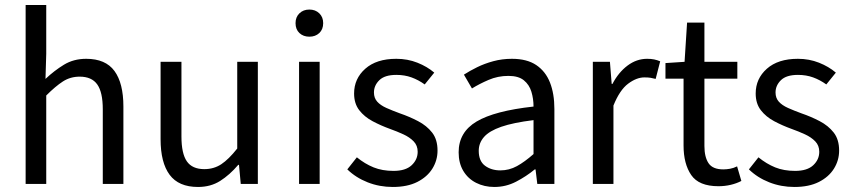

<svg xmlns="http://www.w3.org/2000/svg" viewBox="-20 -732 3391 764"><path d="M82 0V-712H164V-518L161 -418Q196 -451 234.5 -474.5Q273 -498 323 -498Q400 -498 435.5 -449.5Q471 -401 471 -308V0H389V-297Q389 -365 367 -396Q345 -427 297 -427Q260 -427 230.5 -408Q201 -389 164 -352V0Z M768 12Q691 12 655 -36.5Q619 -85 619 -178V-486H702V-189Q702 -121 723.5 -90Q745 -59 793 -59Q831 -59 860.5 -78.5Q890 -98 924 -141V-486H1006V0H938L931 -76H928Q894 -36 856 -12Q818 12 768 12Z M1170 0V-486H1252V0ZM1211 -586Q1187 -586 1171.5 -600.5Q1156 -615 1156 -640Q1156 -664 1171.5 -679Q1187 -694 1211 -694Q1235 -694 1250.5 -679Q1266 -664 1266 -640Q1266 -615 1250.5 -600.5Q1235 -586 1211 -586Z M1543 12Q1490 12 1443 -6.5Q1396 -25 1362 -58L1400 -106Q1432 -80 1466.5 -66Q1501 -52 1546 -52Q1594 -52 1618 -74.5Q1642 -97 1642 -128Q1642 -153 1626 -169.5Q1610 -186 1585 -197.5Q1560 -209 1532 -219Q1496 -232 1463 -249.5Q1430 -267 1409.5 -293.5Q1389 -320 1389 -360Q1389 -419 1433.5 -458.5Q1478 -498 1557 -498Q1602 -498 1641 -482.5Q1680 -467 1708 -443L1670 -396Q1645 -414 1617.5 -424Q1590 -434 1557 -434Q1511 -434 1489.5 -413Q1468 -392 1468 -364Q1468 -342 1481 -327.5Q1494 -313 1517.5 -302.5Q1541 -292 1571 -281Q1609 -268 1643.5 -250Q1678 -232 1699.5 -204.5Q1721 -177 1721 -133Q1721 -94 1700.5 -61Q1680 -28 1640.5 -8Q1601 12 1543 12Z M1947 12Q1907 12 1874.5 -4.5Q1842 -21 1823.5 -52Q1805 -83 1805 -126Q1805 -206 1876.5 -248.5Q1948 -291 2103 -308Q2103 -339 2094.5 -367Q2086 -395 2064.5 -412.5Q2043 -430 2003 -430Q1961 -430 1924 -414Q1887 -398 1858 -380L1826 -435Q1849 -450 1878.5 -464.5Q1908 -479 1943 -488.5Q1978 -498 2017 -498Q2077 -498 2114 -473Q2151 -448 2168.5 -403.5Q2186 -359 2186 -298V0H2118L2111 -58H2108Q2074 -30 2033.5 -9Q1993 12 1947 12ZM1971 -54Q2006 -54 2037 -71Q2068 -88 2103 -119V-254Q2022 -244 1974.5 -227.5Q1927 -211 1906 -187Q1885 -163 1885 -132Q1885 -91 1910 -72.5Q1935 -54 1971 -54Z M2339 0V-486H2407L2414 -398H2417Q2441 -444 2477 -471Q2513 -498 2555 -498Q2571 -498 2583 -495.5Q2595 -493 2607 -488L2589 -418Q2578 -421 2568.5 -422.5Q2559 -424 2544 -424Q2513 -424 2479.5 -399Q2446 -374 2421 -312V0Z M2839 9Q2761 9 2730.5 -35.5Q2700 -80 2700 -153V-419H2628V-481L2704 -486L2714 -642H2783V-486H2914V-419H2783V-151Q2783 -107 2799.5 -82.5Q2816 -58 2858 -58Q2871 -58 2885 -60.5Q2899 -63 2913 -70L2930 -12Q2911 -2 2887.5 3.5Q2864 9 2839 9Z M3141 12Q3088 12 3041 -6.5Q2994 -25 2960 -58L2998 -106Q3030 -80 3064.5 -66Q3099 -52 3144 -52Q3192 -52 3216 -74.5Q3240 -97 3240 -128Q3240 -153 3224 -169.5Q3208 -186 3183 -197.5Q3158 -209 3130 -219Q3094 -232 3061 -249.5Q3028 -267 3007.5 -293.5Q2987 -320 2987 -360Q2987 -419 3031.5 -458.5Q3076 -498 3155 -498Q3200 -498 3239 -482.5Q3278 -467 3306 -443L3268 -396Q3243 -414 3215.5 -424Q3188 -434 3155 -434Q3109 -434 3087.5 -413Q3066 -392 3066 -364Q3066 -342 3079 -327.5Q3092 -313 3115.5 -302.5Q3139 -292 3169 -281Q3207 -268 3241.5 -250Q3276 -232 3297.5 -204.5Q3319 -177 3319 -133Q3319 -94 3298.5 -61Q3278 -28 3238.5 -8Q3199 12 3141 12Z"/></svg>

Font: Mada
Style: Regular
Weight: 400
Designer: Khaled Hosny
Version: Version 1.5